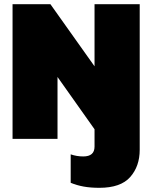

<svg xmlns="http://www.w3.org/2000/svg" viewBox="-20 -664 728 918"><path d="M455 234Q413 234 380 228Q347 222 318 210V74Q347 84 378 84Q432 84 432 37V-46L255 -296V0H40V-644H221L432 -347V-644H648V52Q648 131 602.5 182.5Q557 234 455 234Z"/></svg>

Font: Kanit ExtraBold
Style: Regular
Weight: 800
Designer: Katatrad Team
Foundry: CadsonDemak
Version: Version 2.000; ttfautohint (v1.8.3)